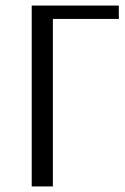

<svg xmlns="http://www.w3.org/2000/svg" viewBox="-20 -670 449 690"><path d="M94 0V-650H407V-602H170V0Z"/></svg>

Font: Arsenal
Style: Regular
Weight: 400
Designer: Andrij Shevchenko
Foundry: Stairsfor
Version: Version 2.001;PS 002.001;hotconv 1.0.88;makeotf.lib2.5.64775